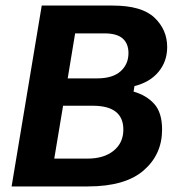

<svg xmlns="http://www.w3.org/2000/svg" viewBox="-20 -670 632 690"><path d="M21.7 0 130 -650H385Q489.2 -650 535 -606.7Q580.8 -563.3 580.8 -500.8Q580.8 -449.2 549.6 -411.7Q518.3 -374.2 463.3 -360.8L460 -340.8Q506.7 -327.5 534.6 -296.2Q562.5 -265 562.5 -204.2Q562.5 -115 496.2 -57.5Q430 0 295.8 0ZM223.3 -388.3H328.3Q385 -388.3 413.3 -413.8Q441.7 -439.2 441.7 -479.2Q441.7 -513.3 420.8 -531.7Q400 -550 355.8 -550H250ZM175 -100H294.2Q353.3 -100 388.3 -128.3Q423.3 -156.7 423.3 -204.2Q423.3 -290 313.3 -290H206.7Z"/></svg>

Font: Familjen Grotesk
Style: Bold Italic
Weight: 700
Italic angle: -9.46201°
Designer: Anders Wikstroem, Jonas Baeckman, Matilda Gysing, Kristian Moeller
Foundry: Familjen STHLM AB
Version: Version 2.002; ttfautohint (v1.8.4.7-5d5b)